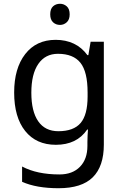

<svg xmlns="http://www.w3.org/2000/svg" viewBox="-20 -757 655 1017"><path d="M275 -546Q328 -546 370.5 -526Q413 -506 443 -465H448L460 -536H530V9Q530 124 471.5 182Q413 240 290 240Q232 240 183.5 231.5Q135 223 97 206V125Q176 167 295 167Q364 167 403.5 126.5Q443 86 443 16V-5Q443 -17 444 -39.5Q445 -62 446 -71H442Q414 -30 372.5 -10Q331 10 276 10Q172 10 113.5 -63Q55 -136 55 -267Q55 -395 113.5 -470.5Q172 -546 275 -546ZM287 -472Q220 -472 183 -418.5Q146 -365 146 -266Q146 -167 182.5 -114.5Q219 -62 289 -62Q370 -62 407 -105.5Q444 -149 444 -246V-267Q444 -377 406 -424.5Q368 -472 287 -472ZM298 -737Q318 -737 333.5 -723.5Q349 -710 349 -681Q349 -653 333.5 -639Q318 -625 298 -625Q276 -625 261 -639Q246 -653 246 -681Q246 -710 261 -723.5Q276 -737 298 -737Z"/></svg>

Font: Noto Sans Lisu
Style: Regular
Weight: 400
Designer: Monotype Design Team. David Williams.
Foundry: Monotype Imaging Inc.
Version: Version 2.102